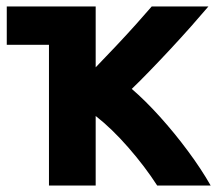

<svg xmlns="http://www.w3.org/2000/svg" viewBox="-20 -559 674 596"><path d="M277 -539H1V-420H132V17H277V-199Q327 -160 378.5 -101Q430 -42 468 17H634Q605 -34 563.5 -90Q522 -146 476.5 -196.5Q431 -247 389 -283Q412 -305 443.5 -337.5Q475 -370 509 -406.5Q543 -443 574 -478Q605 -513 627 -539H451Q433 -518 403.5 -485Q374 -452 340.5 -416.5Q307 -381 277 -350Z"/></svg>

Font: Repo Bold
Style: Bold
Weight: 700
Designer: Stefan Peev
Foundry: Context Ltd
Version: Version 1.502